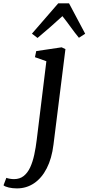

<svg xmlns="http://www.w3.org/2000/svg" viewBox="-142 -842 516 1118"><path d="M169.5 -0.5Q159.5 81 130.2 138Q101 195 56.5 225Q12 255 -43.5 255Q-68.5 255 -90.5 250Q-112.5 245 -121.5 237L-105 193.5Q-98 196.5 -84.8 198.8Q-71.5 201 -60.5 201Q-27 201 -4 182.8Q19 164.5 33.8 132.5Q48.5 100.5 57.5 58.8Q66.5 17 72 -29L128 -485.5L61.5 -509L69 -544.5L217 -566.5L239 -556ZM76.5 -621 44 -646 197 -822.5H260L354 -645.5L317.5 -622Q292.5 -652.5 269.8 -684.2Q247 -716 221.5 -748Q187 -716 150.2 -684Q113.5 -652 76.5 -621Z"/></svg>

Font: Merriweather Light 18pt
Style: Italic
Weight: 400
Italic angle: -7.8°
Version: Version 2.101